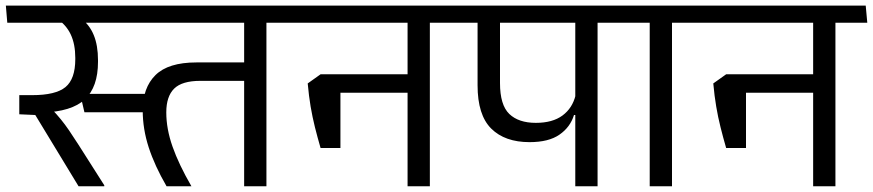

<svg xmlns="http://www.w3.org/2000/svg" viewBox="-40 -652 3055 672"><path d="M368.5 -323.5V-259H491V-323.5ZM892.5 -593.5H814.5V0H892.5ZM763.5 -572.5H1004L999 -632.5H758ZM383 -572.5H954L948.5 -632.5H377.5ZM543 0H630Q585.5 -77 563.8 -139Q542 -201 542 -258.5Q542 -314.5 569.5 -341.8Q597 -369 661 -369H846V-433.5H647.5Q549 -433.5 504.2 -389.2Q459.5 -345 459.5 -265.5Q459.5 -200.5 480.5 -136Q501.5 -71.5 543 0ZM432 -572.5 427 -632.5H-19.5L-14.5 -572.5ZM325 0V-3.5L235 -145Q216 -174.5 201.8 -195.5Q187.5 -216.5 173 -234.2Q158.5 -252 139.5 -272V-303L27.5 -319V-252L83.5 -249.5L235 0ZM243.5 -587.5H158Q191.5 -565.5 207.5 -531.5Q223.5 -497.5 223.5 -449.5V-445Q223.5 -375.5 189.2 -347.2Q155 -319 72.5 -319H27.5L70 -257L107 -258Q211 -261 257 -304.2Q303 -347.5 303 -435.5V-441.5Q303 -493 288.2 -529Q273.5 -565 243.5 -587.5ZM393.5 -259V-323.5H240.5L255.5 -259Z M1464.5 -593.5H1386.5V0H1464.5ZM1335 -572.5H1576L1570.5 -632.5H1329.5ZM1525.5 -572.5 1520 -632.5H964.5L969.5 -572.5ZM1418 -392H1120.5V-327.5H1418ZM1082 -134H1151.5V-392H1082L1037 -360Q1041 -315.5 1047.2 -278.8Q1053.5 -242 1062.2 -207Q1071 -172 1082 -134Z M2051.5 -593.5H1973.5V0H2051.5ZM1922 -572.5H2162.5L2157 -632.5H1916.5ZM1541.5 -572.5H2131.5L2126 -632.5H1536ZM1813.5 -154.5Q1880.5 -154.5 1918.2 -180.8Q1956 -207 1969 -249.5H1979L1974.5 -318.5Q1963.5 -273.5 1928.8 -247.8Q1894 -222 1835.5 -222Q1775 -222 1742.5 -253.2Q1710 -284.5 1710 -361.5V-593H1631.5V-353.5Q1631.5 -249.5 1679.2 -202Q1727 -154.5 1813.5 -154.5Z M2312 0V-593.5H2234V0ZM2423.5 -572.5 2418 -632.5H2122L2128.5 -572.5Z M2884 -593.5H2806V0H2884ZM2754.5 -572.5H2995.5L2990 -632.5H2749ZM2945 -572.5 2939.5 -632.5H2384L2389 -572.5ZM2837.5 -392H2540V-327.5H2837.5ZM2501.5 -134H2571V-392H2501.5L2456.5 -360Q2460.5 -315.5 2466.8 -278.8Q2473 -242 2481.8 -207Q2490.5 -172 2501.5 -134Z"/></svg>

Font: Anek Devanagari Medium
Style: Regular
Weight: 400
Version: Version 1.003